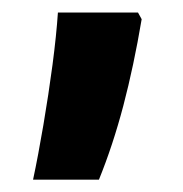

<svg xmlns="http://www.w3.org/2000/svg" viewBox="-20 -153 295 309"><path d="M202.1 -132.8 208 -122.1Q195.3 -46.9 178.5 17.1Q161.6 81.1 139.2 136.2H33.2Q41.5 97.2 49.8 48.3Q58.1 -0.5 64.5 -48.6Q70.8 -96.7 73.2 -132.8Z"/></svg>

Font: Open Sans Condensed
Style: Bold
Weight: 700
Width: 3
Designer: Monotype Design Team
Foundry: Monotype Imaging Inc.
Version: Version 3.003; ttfautohint (v1.8.4)